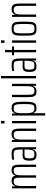

<svg xmlns="http://www.w3.org/2000/svg" viewBox="1522 -2306 974 4059"><g transform="rotate(-90 2009.5 -276.0)"><path d="M58 0V-510H99L102 -438H108Q113 -461 125.5 -479Q138 -497 160 -507.5Q182 -518 217 -518Q269 -518 293 -499.5Q317 -481 326 -438H331Q337 -463 350 -480.5Q363 -498 386 -508Q409 -518 442 -518Q493 -518 518 -499Q543 -480 551 -437.5Q559 -395 559 -324V0H510V-310Q510 -364 507.5 -396.5Q505 -429 496.5 -446Q488 -463 472 -468.5Q456 -474 429 -474Q393 -474 373.5 -460Q354 -446 345 -419Q336 -392 334.5 -352.5Q333 -313 333 -263V0H284V-310Q284 -364 281 -396.5Q278 -429 269.5 -446Q261 -463 245 -468.5Q229 -474 203 -474Q168 -474 148 -459Q128 -444 119.5 -416Q111 -388 109 -349.5Q107 -311 107 -263V0Z M766 8Q723 8 695.5 -4Q668 -16 655.5 -48Q643 -80 643 -140Q643 -196 653.5 -228Q664 -260 689 -273Q714 -286 758 -286Q769 -286 784 -285.5Q799 -285 816 -284.5Q833 -284 849 -283.5Q865 -283 879 -282V-326Q879 -375 874.5 -405Q870 -435 859.5 -450Q849 -465 828 -470Q807 -475 773 -475Q756 -475 736.5 -473Q717 -471 698 -468.5Q679 -466 664 -463V-506Q688 -511 719 -514.5Q750 -518 786 -518Q820 -518 844.5 -513Q869 -508 885 -495.5Q901 -483 910.5 -461.5Q920 -440 924 -408Q928 -376 928 -331V0H886L882 -72H878Q870 -38 853.5 -20.5Q837 -3 814 2.5Q791 8 766 8ZM774 -36Q796 -36 814.5 -39.5Q833 -43 846.5 -54.5Q860 -66 866 -90Q873 -117 876 -144.5Q879 -172 879 -207V-246H769Q738 -246 721.5 -238.5Q705 -231 698.5 -208.5Q692 -186 692 -141Q692 -99 698.5 -76Q705 -53 722.5 -44.5Q740 -36 774 -36Z M1039 0V-510H1080L1084 -438H1088Q1094 -462 1107 -480Q1120 -498 1142.5 -508Q1165 -518 1201 -518Q1240 -518 1264 -507.5Q1288 -497 1300 -473.5Q1312 -450 1316.5 -413Q1321 -376 1321 -323V0H1272V-310Q1272 -364 1269 -396Q1266 -428 1256.5 -445Q1247 -462 1229.5 -468Q1212 -474 1184 -474Q1148 -474 1128 -458.5Q1108 -443 1099.5 -415Q1091 -387 1089.5 -348Q1088 -309 1088 -263V0Z M1430 -668V-743H1484V-668ZM1433 0V-510H1482V0Z M1597 191V-510H1638L1642 -438H1646Q1654 -472 1669.5 -489Q1685 -506 1707 -512Q1729 -518 1755 -518Q1796 -518 1822.5 -506.5Q1849 -495 1863.5 -466.5Q1878 -438 1883.5 -386.5Q1889 -335 1889 -255Q1889 -176 1883.5 -124.5Q1878 -73 1863.5 -44.5Q1849 -16 1823.5 -4Q1798 8 1756 8Q1726 8 1705 0.5Q1684 -7 1670.5 -23Q1657 -39 1650 -64H1646V191ZM1743 -36Q1774 -36 1793.5 -43.5Q1813 -51 1823 -73Q1833 -95 1836.5 -138.5Q1840 -182 1840 -255Q1840 -328 1836.5 -372Q1833 -416 1823 -437.5Q1813 -459 1793.5 -466.5Q1774 -474 1742 -474Q1705 -474 1683.5 -457Q1662 -440 1654 -400Q1648 -372 1647 -338Q1646 -304 1646 -253Q1646 -208 1647.5 -174.5Q1649 -141 1653 -120Q1661 -74 1683 -55Q1705 -36 1743 -36Z M2105 8Q2066 8 2042.5 -2.5Q2019 -13 2006.5 -36Q1994 -59 1990 -96Q1986 -133 1986 -187V-510H2035V-200Q2035 -147 2038 -114Q2041 -81 2050.5 -64Q2060 -47 2077.5 -41.5Q2095 -36 2123 -36Q2159 -36 2178.5 -51Q2198 -66 2206.5 -94Q2215 -122 2217 -161Q2219 -200 2219 -247V-510H2268V0H2227L2223 -72H2219Q2213 -48 2200 -30Q2187 -12 2164 -2Q2141 8 2105 8Z M2384 0V-743H2433V0Z M2642 8Q2599 8 2571.5 -4Q2544 -16 2531.5 -48Q2519 -80 2519 -140Q2519 -196 2529.5 -228Q2540 -260 2565 -273Q2590 -286 2634 -286Q2645 -286 2660 -285.5Q2675 -285 2692 -284.5Q2709 -284 2725 -283.5Q2741 -283 2755 -282V-326Q2755 -375 2750.5 -405Q2746 -435 2735.5 -450Q2725 -465 2704 -470Q2683 -475 2649 -475Q2632 -475 2612.5 -473Q2593 -471 2574 -468.5Q2555 -466 2540 -463V-506Q2564 -511 2595 -514.5Q2626 -518 2662 -518Q2696 -518 2720.5 -513Q2745 -508 2761 -495.5Q2777 -483 2786.5 -461.5Q2796 -440 2800 -408Q2804 -376 2804 -331V0H2762L2758 -72H2754Q2746 -38 2729.5 -20.5Q2713 -3 2690 2.5Q2667 8 2642 8ZM2650 -36Q2672 -36 2690.5 -39.5Q2709 -43 2722.5 -54.5Q2736 -66 2742 -90Q2749 -117 2752 -144.5Q2755 -172 2755 -207V-246H2645Q2614 -246 2597.5 -238.5Q2581 -231 2574.5 -208.5Q2568 -186 2568 -141Q2568 -99 2574.5 -76Q2581 -53 2598.5 -44.5Q2616 -36 2650 -36Z M2935 0V-467H2871V-510H2935V-658H2984V-510H3059V-467H2984V0Z M3133 -668V-743H3187V-668ZM3136 0V-510H3185V0Z M3434 8Q3393 8 3366 1.5Q3339 -5 3323 -22Q3307 -39 3298.5 -68.5Q3290 -98 3287.5 -143.5Q3285 -189 3285 -254Q3285 -319 3287.5 -365Q3290 -411 3298.5 -441Q3307 -471 3323 -487.5Q3339 -504 3366 -511Q3393 -518 3434 -518Q3475 -518 3501.5 -511Q3528 -504 3544.5 -487.5Q3561 -471 3569 -441Q3577 -411 3579.5 -365Q3582 -319 3582 -254Q3582 -189 3579.5 -143.5Q3577 -98 3569 -68.5Q3561 -39 3544.5 -22Q3528 -5 3501.5 1.5Q3475 8 3434 8ZM3434 -35Q3469 -35 3489 -43.5Q3509 -52 3518.5 -74.5Q3528 -97 3530.5 -140.5Q3533 -184 3533 -254Q3533 -325 3530.5 -368.5Q3528 -412 3518.5 -435Q3509 -458 3489 -466.5Q3469 -475 3434 -475Q3398 -475 3378 -466.5Q3358 -458 3348.5 -435Q3339 -412 3336.5 -368.5Q3334 -325 3334 -254Q3334 -184 3336.5 -140.5Q3339 -97 3348 -74.5Q3357 -52 3377.5 -43.5Q3398 -35 3434 -35Z M3683 0V-510H3724L3728 -438H3732Q3738 -462 3751 -480Q3764 -498 3786.5 -508Q3809 -518 3845 -518Q3884 -518 3908 -507.5Q3932 -497 3944 -473.5Q3956 -450 3960.5 -413Q3965 -376 3965 -323V0H3916V-310Q3916 -364 3913 -396Q3910 -428 3900.5 -445Q3891 -462 3873.5 -468Q3856 -474 3828 -474Q3792 -474 3772 -458.5Q3752 -443 3743.5 -415Q3735 -387 3733.5 -348Q3732 -309 3732 -263V0Z"/></g></svg>

Font: Saira ExtraCondensed Light
Style: Regular
Weight: 300
Width: 2
Designer: Hector Gatti with collaboration of the Omnibus-Type team
Foundry: Omnibus-Type
Version: Version 1.101